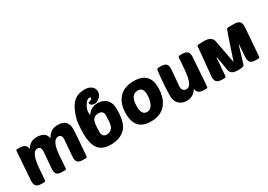

<svg xmlns="http://www.w3.org/2000/svg" viewBox="9 -1637 3494 2499"><g transform="rotate(-30 1756.0 -387.5)"><path d="M207 -93 201 -20Q200 0 179 0H143Q85 0 61 -25Q41 -46 41 -95Q41 -101 71 -521Q72 -543 76 -547Q79 -550 92 -550H131Q228 -550 234 -468Q284 -560 387 -560Q518 -560 538 -457Q593 -560 699 -560Q854 -560 854 -419Q854 -371 844 -245L827 -31Q826 -9 821 -5Q817 0 800 0H768Q708 0 685 -23Q665 -43 665 -88Q665 -119 676 -235Q686 -351 686 -360Q686 -426 635 -426Q542 -426 526 -202Q517 -83 514 -31Q513 -9 508 -5Q504 0 487 0H455Q395 0 372 -23Q352 -43 352 -88Q352 -115 363 -227Q373 -338 373 -360Q373 -426 322 -426Q231 -426 214 -180Q212 -145 207 -93Z M1153 -382Q1130 -348 1130 -208Q1130 -131 1198 -131Q1255 -131 1287 -179Q1311 -216 1311 -356Q1311 -426 1235 -426Q1181 -426 1153 -382ZM1135 -461Q1173 -504 1176 -506Q1225 -546 1293 -546Q1370 -546 1418 -504Q1475 -454 1475 -355Q1475 -146 1399 -71Q1318 10 1177 10Q1041 10 985 -78Q913 -193 951 -482Q1012 -739 1154.5 -774Q1297 -809 1360 -733Q1399 -661 1349.5 -604.5Q1300 -548 1245.5 -558.5Q1191 -569 1198 -612Q1265 -622 1255 -658Q1202 -673 1157 -588Q1133 -542 1132.5 -509Q1132 -476 1135 -461Z M1547 -240Q1547 -378 1611 -460Q1688 -560 1847 -560Q2082 -560 2082 -326Q2082 -198 2027 -111Q1950 10 1783 10Q1547 10 1547 -240ZM1717 -251Q1717 -123 1798 -123Q1860 -123 1890 -198Q1912 -252 1912 -320Q1912 -427 1830 -427Q1717 -427 1717 -251Z M2338 -327Q2327 -217 2327 -198Q2327 -124 2393 -124Q2462 -124 2487 -280Q2495 -332 2501 -414L2509 -530Q2511 -550 2531 -550H2567Q2625 -550 2649 -525Q2669 -504 2669 -455Q2669 -449 2639 -29Q2637 -8 2635 -4Q2632 0 2618 0H2579Q2481 0 2475 -82Q2422 10 2321 10Q2247 10 2202 -36Q2160 -80 2160 -148Q2160 -289 2185 -519Q2188 -550 2213 -550H2245Q2304 -550 2328 -527Q2348 -508 2348 -465Q2348 -436 2338 -327Z M3350 -550Q3408 -550 3432 -526Q3452 -505 3452 -459Q3452 -419 3420 -20Q3419 0 3398 0H3362Q3304 0 3280 -25Q3260 -46 3260 -95Q3260 -99 3274 -296L3271 -284V-294L3191 -29Q3185 -5 3123 -2.5Q3061 0 3029 -11Q2985 -27 2976 -73Q2971 -92 2939 -295Q2936 -287 2933 -271Q2925 -171 2913 -20Q2912 0 2891 0H2855Q2797 0 2773 -25Q2753 -46 2753 -95Q2753 -101 2793 -521Q2794 -542 2798 -546Q2800 -550 2814 -550L2909 -553Q3021 -550 3033 -463L3097 -123Q3227 -516 3237 -535Q3245 -550 3272 -550Z"/></g></svg>

Font: PoetsenOne
Style: Regular
Weight: 400
Designer: Rodrigo Fuenzalida, Pablo Impallari
Foundry: Pablo Impallari, Rodrigo Fuenzalida
Version: Version 1.000